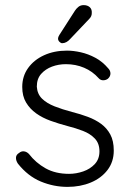

<svg xmlns="http://www.w3.org/2000/svg" viewBox="-20 -721 509 751"><path d="M50 -81Q42 -93 42.5 -104.5Q43 -116 55 -123Q63 -130 73.5 -129Q84 -128 93 -119Q120 -84 158.5 -62.5Q197 -41 250 -41Q278 -41 305.5 -50.5Q333 -60 351 -79.5Q369 -99 369 -129Q369 -160 351 -179Q333 -198 304.5 -209Q276 -220 244 -228Q210 -237 178 -248.5Q146 -260 121.5 -277.5Q97 -295 82 -320Q67 -345 67 -381Q67 -423 90 -455Q113 -487 152.5 -505Q192 -523 242 -523Q267 -523 296 -516.5Q325 -510 353 -495Q381 -480 403 -454Q412 -445 412 -433.5Q412 -422 402 -413Q394 -407 383.5 -407Q373 -407 366 -415Q342 -442 309 -456Q276 -470 238 -470Q209 -470 183.5 -460.5Q158 -451 141 -432Q124 -413 124 -382Q126 -353 144.5 -335Q163 -317 193.5 -305Q224 -293 262 -283Q294 -275 323.5 -264Q353 -253 375.5 -236.5Q398 -220 411.5 -195Q425 -170 425 -132Q425 -88 400.5 -56Q376 -24 335 -7Q294 10 244 10Q190 10 139.5 -11Q89 -32 50 -81ZM223 -552Q218 -552 212.5 -557.5Q207 -563 207 -570Q207 -576 212 -584L273 -679Q278 -687 286.5 -694Q295 -701 307 -701Q322 -701 331 -693Q340 -685 339 -670Q339 -663 336.5 -657.5Q334 -652 329 -647L254 -568Q248 -561 240 -556.5Q232 -552 223 -552Z"/></svg>

Font: zvoove
Style: Regular
Weight: 400
Designer: Vernon Adams (Nunito) & Andrew Paglinawan (Quicksand)
Foundry: zvoove
Version: Version 3.006